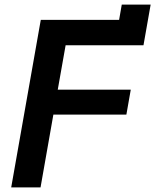

<svg xmlns="http://www.w3.org/2000/svg" viewBox="-20 -811 672 831"><path d="M156.5 -725H495.5L507 -791H632L601 -615H264L230 -423H546L527 -315H211L155.5 0H28.5Z"/></svg>

Font: JuliaMono BoldItalic
Style: Regular
Weight: 700
Italic angle: -9°
Monospace: yes
Designer: cormullion
Foundry: corm
Version: Version 0.049; ttfautohint (v1.8.4)